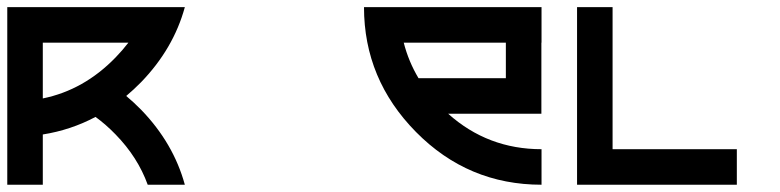

<svg xmlns="http://www.w3.org/2000/svg" viewBox="-20 -508 2144 528"><path d="M97.7 -390.6V-237.3Q210.9 -260.3 297.9 -350.1Q316.9 -369.6 333 -390.6ZM327.1 -244.1Q348.1 -226.6 368.2 -206.1Q457 -114.3 488.3 0H386.2Q358.9 -75.7 297.9 -138.2Q271.5 -165.5 242.7 -186.5Q174.8 -150.4 97.7 -138.2V0H0V-488.3H488.3Q457 -374 368.2 -282.2Q348.1 -261.7 327.1 -244.1Z M1468.8 -195.3V-390.6H1469.2V-488.3H981Q981 -290 1124 -145Q1267.1 0 1469.2 0V-97.7Q1321.3 -97.7 1212.4 -195.3ZM1371.1 -390.6V-293H1130.9Q1103.5 -338.9 1090.3 -390.6Z M1566.9 -488.3H1664.6V-97.7H2006.3V0H1566.9Z"/></svg>

Font: Arounder
Style: Regular
Weight: 400
Designer: Maxim Raikov
Foundry: Maxim Raikov
Version: Version 1.00 March 23, 2021, initial release